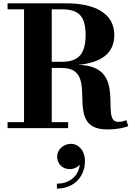

<svg xmlns="http://www.w3.org/2000/svg" viewBox="-20 -770 812 1154"><path d="M25.5 -36V0H389.5V-36H291V-361.5H351C597 -361.5 344 8 625 8C685 8 735 -3.5 751 -12.5L739 -48C725 -42 712 -37.5 691 -37.5C573.5 -37.5 758 -376 449 -380C586.5 -393 667 -447.5 667 -560C667 -690 548.5 -750 380 -750H25.5V-714H124.5V-36ZM350 -714C446 -714 494.5 -681 494.5 -560C494.5 -439 446 -398.5 350 -398.5H291V-714ZM323.5 170.5C323.5 211.5 351.5 246.5 400 246.5C424.5 246.5 447 234 459.5 220C450 297.5 388.5 334 322 334V363.5C425 363.5 490.5 291 490.5 198.5C490.5 134 451.5 94.5 406 94.5C361 94.5 323.5 130 323.5 170.5Z"/></svg>

Font: Bodoni* 06
Style: Bold
Weight: 700
Version: Version 2.2